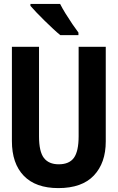

<svg xmlns="http://www.w3.org/2000/svg" viewBox="-20 -954 603 984"><path d="M279 10Q163 10 102 -53Q41 -116 41 -231V-714H180V-255Q180 -177 205 -144.5Q230 -112 281 -112Q335 -112 359 -145.5Q383 -179 383 -256V-714H522V-229Q522 -119 461 -54.5Q400 10 279 10ZM289 -774Q274 -786 252.5 -806Q231 -826 208.5 -848Q186 -870 166.5 -890.5Q147 -911 136 -924V-934H288Q299 -912 316 -884.5Q333 -857 351 -830.5Q369 -804 382 -787V-774Z"/></svg>

Font: Noto Sans Mono SemiCondensed
Style: Bold
Weight: 700
Width: 4
Designer: Monotype Design Team
Foundry: Monotype Imaging Inc.
Version: Version 2.014